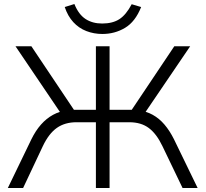

<svg xmlns="http://www.w3.org/2000/svg" viewBox="-20 -935 1023 955"><path d="M19 0 136 -242Q157 -285 184 -315.5Q211 -346 244 -364Q277 -382 315 -386L289 -362L57 -705H136L359 -372L337 -389H457V-705H525V-389H647L624 -372L847 -705H926L693 -362L668 -386Q707 -382 739.5 -364Q772 -346 798 -315.5Q824 -285 845 -243L963 0H888L788 -208Q759 -269 720.5 -298Q682 -327 623 -327H525V0H457V-327H360Q303 -327 263 -299Q223 -271 193 -208L95 0ZM489 -766Q447 -766 409.5 -780.5Q372 -795 344.5 -825Q317 -855 302 -900L350 -915Q371 -863 405.5 -840.5Q440 -818 488 -818Q540 -818 573.5 -839.5Q607 -861 635 -914L682 -900Q653 -827 602 -796.5Q551 -766 489 -766Z"/></svg>

Font: Nunito Sans 8pt Light
Style: Regular
Weight: 300
Version: Version 3.101;gftools[0.9.27]